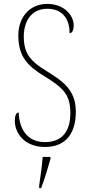

<svg xmlns="http://www.w3.org/2000/svg" viewBox="-20 -744 454 985"><path d="M211 10C316 10 369 -58 369 -171C369 -285 299 -329 221 -378C141 -427 102 -465 102 -556C102 -637 142 -699 223 -699C296 -699 337 -652 337 -574C349 -574 358 -586 358 -614C358 -667 307 -724 223 -724C129 -724 74 -652 74 -563C74 -450 125 -404 206 -354C302 -295 341 -260 341 -165C341 -69 298 -15 211 -15C120 -15 79 -81 76 -167C60 -167 56 -143 56 -125C56 -63 103 10 211 10ZM181 208V221H191C207 181 227 113 239 71V61H199C195 111 188 159 181 208Z"/></svg>

Font: Noto Serif Myanmar Condensed Thin
Style: Regular
Weight: 100
Width: 3
Designer: Ben Mitchell and the Monotype Design Team
Foundry: Monotype Imaging Inc.
Version: Version 2.106